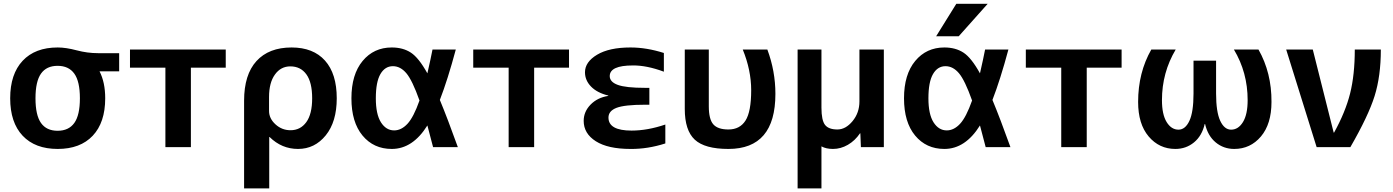

<svg xmlns="http://www.w3.org/2000/svg" viewBox="-20 -783 7413 1022"><path d="M287.1 -530.3Q331.1 -530.3 388.2 -515.1Q445.3 -500 502 -500H614.3V-403.3H509.8Q540 -344.7 540 -259.8Q540 -130.9 473.6 -60.5Q407.2 9.8 287.1 9.8Q167 9.8 100.6 -60.5Q34.2 -130.9 34.2 -259.8Q34.2 -388.7 100.6 -459.5Q167 -530.3 287.1 -530.3ZM198.2 -128.4Q227.5 -86.9 286.6 -86.9Q345.7 -86.9 375.5 -128.4Q405.3 -169.9 405.3 -259.8Q405.3 -349.6 375.5 -391.1Q345.7 -432.6 286.6 -432.6Q227.5 -432.6 198.2 -391.1Q168.9 -349.6 168.9 -259.8Q168.9 -169.9 198.2 -128.4Z M996.1 -422.9V0H860.4V-422.9H671.9V-519.5H1181.6V-422.9Z M1525.4 -429.7Q1474.6 -429.7 1443.4 -386.2Q1412.1 -342.8 1412.1 -266.6V-192.4Q1412.1 -152.3 1446.3 -121.1Q1480.5 -89.8 1526.4 -89.8Q1579.1 -89.8 1610.4 -132.8Q1641.6 -175.8 1641.6 -259.8Q1641.6 -344.7 1610.8 -387.2Q1580.1 -429.7 1525.4 -429.7ZM1772.5 -259.8Q1772.5 -134.8 1713.9 -62.5Q1655.3 9.8 1566.4 9.8Q1479.5 9.8 1415 -53.7H1413.1V219.7H1279.3V-247.1Q1279.3 -385.7 1345.2 -458Q1411.1 -530.3 1532.2 -530.3Q1647.5 -530.3 1710 -460.4Q1772.5 -390.6 1772.5 -259.8Z M2321.3 -251Q2362.3 -152.3 2417 0H2285.2Q2261.7 -87.9 2254.9 -115.2Q2176.8 9.8 2065.4 9.8Q1968.8 9.8 1909.7 -61.5Q1850.6 -132.8 1850.6 -259.8Q1850.6 -386.7 1910.2 -458.5Q1969.7 -530.3 2065.4 -530.3Q2125 -530.3 2167 -502.9Q2209 -475.6 2254.9 -392.6Q2273.4 -473.6 2282.2 -519.5H2406.2Q2363.3 -359.4 2321.3 -251ZM2212.9 -248Q2174.8 -355.5 2143.1 -393.1Q2111.3 -430.7 2071.3 -430.7Q2029.3 -430.7 2004.9 -388.7Q1980.5 -346.7 1980.5 -259.8Q1980.5 -174.8 2007.8 -131.8Q2035.2 -88.9 2078.1 -88.9Q2116.2 -88.9 2148.9 -124Q2181.6 -159.2 2212.9 -248Z M2823.2 -422.9V0H2687.5V-422.9H2499V-519.5H3008.8V-422.9Z M3341.8 -87.9Q3426.8 -87.9 3521.5 -120.1V-19.5Q3427.7 10.7 3335.9 9.8Q3215.8 9.8 3151.4 -31.2Q3086.9 -72.3 3086.9 -139.6Q3086.9 -188.5 3123.5 -226.1Q3160.2 -263.7 3217.8 -272.5V-274.4Q3158.2 -289.1 3126 -322.3Q3093.8 -355.5 3093.8 -398.4Q3093.8 -453.1 3158.2 -491.7Q3222.7 -530.3 3335.9 -530.3Q3421.9 -530.3 3513.7 -501V-401.4Q3421.9 -435.5 3348.6 -434.6Q3225.6 -434.6 3225.6 -377.9Q3225.6 -346.7 3268.6 -331.1Q3311.5 -315.4 3414.1 -315.4H3436.5V-225.6H3414.1Q3304.7 -225.6 3261.7 -209Q3218.8 -192.4 3218.8 -157.2Q3218.8 -87.9 3341.8 -87.9Z M4107.4 -283.2Q4107.4 9.8 3857.4 9.8Q3731.4 9.8 3678.2 -39.6Q3625 -88.9 3625 -203.1V-519.5H3752.9V-216.8Q3752.9 -148.4 3776.9 -121.1Q3800.8 -93.8 3857.4 -93.8Q3918 -93.8 3948.2 -141.1Q3978.5 -188.5 3978.5 -302.7Q3978.5 -409.2 3933.6 -519.5H4064.5Q4107.4 -404.3 4107.4 -283.2Z M4684.6 -519.5V0H4562.5L4559.6 -73.2H4557.6Q4531.2 -34.2 4493.2 -12.2Q4455.1 9.8 4414.1 9.8Q4377 9.8 4352.5 -3.9V219.7H4225.6V-519.5H4352.5V-210Q4352.5 -142.6 4371.6 -118.2Q4390.6 -93.8 4437.5 -93.8Q4481.4 -93.8 4518.1 -138.2Q4554.7 -182.6 4554.7 -243.2V-519.5Z M5070.3 -762.7H5237.3L5083 -589.8H4962.9ZM5262.7 -251Q5303.7 -152.3 5358.4 0H5226.6Q5203.1 -87.9 5196.3 -115.2Q5118.2 9.8 5006.8 9.8Q4910.2 9.8 4851.1 -61.5Q4792 -132.8 4792 -259.8Q4792 -386.7 4851.6 -458.5Q4911.1 -530.3 5006.8 -530.3Q5066.4 -530.3 5108.4 -502.9Q5150.4 -475.6 5196.3 -392.6Q5214.8 -473.6 5223.6 -519.5H5347.7Q5304.7 -359.4 5262.7 -251ZM5154.3 -248Q5116.2 -355.5 5084.5 -393.1Q5052.7 -430.7 5012.7 -430.7Q4970.7 -430.7 4946.3 -388.7Q4921.9 -346.7 4921.9 -259.8Q4921.9 -174.8 4949.2 -131.8Q4976.6 -88.9 5019.5 -88.9Q5057.6 -88.9 5090.3 -124Q5123 -159.2 5154.3 -248Z M5764.6 -422.9V0H5628.9V-422.9H5440.4V-519.5H5950.2V-422.9Z M6549.8 9.8Q6493.2 9.8 6451.2 -24.9Q6409.2 -59.6 6394.5 -123H6392.6Q6377.9 -59.6 6335.4 -24.9Q6293 9.8 6236.3 9.8Q6150.4 9.8 6094.2 -56.6Q6038.1 -123 6038.1 -240.2Q6038.1 -396.5 6108.4 -519.5H6238.3Q6165 -396.5 6165 -250Q6165 -173.8 6189.9 -133.3Q6214.8 -92.8 6252.9 -92.8Q6289.1 -92.8 6311 -139.6Q6333 -186.5 6333 -285.2V-460H6453.1V-285.2Q6453.1 -187.5 6475.1 -140.1Q6497.1 -92.8 6533.2 -92.8Q6571.3 -92.8 6596.2 -133.3Q6621.1 -173.8 6621.1 -250Q6621.1 -397.5 6547.9 -519.5H6678.7Q6749 -395.5 6748 -240.2Q6748 -123 6691.9 -56.6Q6635.7 9.8 6549.8 9.8Z M6826.2 -519.5H6967.8L7079.1 -77.1H7081.1Q7141.6 -186.5 7166.5 -285.6Q7191.4 -384.8 7191.4 -519.5H7330.1Q7330.1 -377.9 7296.9 -272Q7263.7 -166 7168 0H6988.3Z"/></svg>

Font: Mgen+ 1c bold
Style: Bold
Weight: 700
Designer: [Source Han Sans]
Ryoko NISHIZUKA  (kana & ideographs); Paul D. Hunt (Latin, Greek & Cyrillic); Wenlong ZHANG  (bopomofo
Version: Version 1.059.20150602